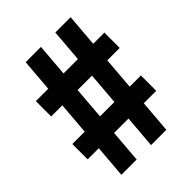

<svg xmlns="http://www.w3.org/2000/svg" viewBox="-231 -856 1082 1082"><g transform="rotate(-45 310.0 -315.0)"><path d="M97.1 100 164.4 -730H286.3L219 100ZM333.7 100 401 -730H522.9L455.6 100ZM49.8 -534.2H596V-412.1H49.8ZM24.4 -217.9H570.6V-95.8H24.4Z"/></g></svg>

Font: Monaspace Krypton Var ExLight
Style: Regular
Weight: 200
Designer: Riley Cran and the Lettermatic Team
Version: Version 1.200 (Monaspace Krypton Var)